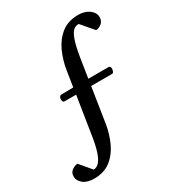

<svg xmlns="http://www.w3.org/2000/svg" viewBox="-282 -764 1016 1110"><g transform="rotate(-30 225.5 -209.5)"><path d="M20 223.6Q-26.9 223.6 -52.7 202.6Q-78.6 181.6 -78.6 154.3Q-78.6 127 -58.6 113.5Q-38.6 100.1 -22.5 100.1L42.5 176.8Q62 176.3 78.4 159.7Q94.7 143.1 108.2 104.2Q121.6 65.4 131.8 -2.4L170.9 -249.5H92.3Q86.4 -250 83.5 -255.6Q80.6 -261.2 80.6 -267.1Q80.6 -287.6 92.8 -292.5L177.2 -293.9L193.8 -399.9Q203.6 -461.9 229 -517.6Q254.4 -573.2 298.8 -608.2Q343.3 -643.1 410.6 -643.1Q441.4 -643.1 464.4 -632.8Q487.3 -622.6 500 -606.2Q512.7 -589.8 512.7 -570.3Q512.7 -542.5 493.2 -528.3Q473.6 -514.2 457.5 -514.6L388.2 -595.7Q369.1 -597.2 353 -584.2Q336.9 -571.3 323 -532.2Q309.1 -493.2 296.9 -415.5L277.8 -293.9H414.1Q419.9 -293.5 422.9 -288.3Q425.8 -283.2 425.8 -277.3Q425.8 -268.1 422.6 -260Q419.4 -252 414.1 -249.5H271L234.9 -18.1Q225.1 43.9 199.7 99.4Q174.3 154.8 130.4 189.2Q86.4 223.6 20 223.6Z"/></g></svg>

Font: Gelasio Medium
Style: Regular
Weight: 500
Designer: Eben Sorkin
Foundry: Eben Sorkin
Version: Version 1.008